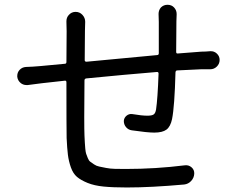

<svg xmlns="http://www.w3.org/2000/svg" viewBox="-20 -788 1040 820"><path d="M657.2 -728.5Q657.2 -744.1 667 -755.9Q678.7 -767.6 695.3 -767.6Q712.9 -767.6 723.6 -755.9Q734.4 -744.1 734.4 -728.5Q734.4 -727.5 734.4 -725.6Q733.4 -710.9 733.4 -697.3Q733.4 -674.8 732.9 -630.4Q732.4 -585.9 732.4 -566.4Q732.4 -558.6 739.3 -559.6Q816.4 -565.4 839.8 -567.4Q857.4 -567.4 877.9 -569.3Q894.5 -570.3 906.2 -559.1Q918 -547.9 918 -532.2Q918 -515.6 906.2 -503.9Q894.5 -492.2 877.9 -492.2Q844.7 -492.2 839.8 -492.2Q768.6 -489.3 737.3 -487.3Q730.5 -487.3 729.5 -479.5Q725.6 -333 714.8 -279.3Q708 -247.1 690.9 -234.4Q673.8 -221.7 638.7 -221.7Q609.4 -221.7 543 -231.4Q528.3 -233.4 518.6 -244.6Q508.8 -255.9 508.8 -271.5Q509.8 -285.2 520.5 -293.9Q531.2 -302.7 544.9 -300.8Q585.9 -293.9 609.4 -293.9Q627.9 -293.9 635.7 -298.8Q643.6 -303.7 646.5 -320.3Q653.3 -366.2 657.2 -473.6Q657.2 -481.4 649.4 -480.5Q517.6 -469.7 348.6 -453.1Q340.8 -452.1 340.8 -444.3Q339.8 -347.7 339.8 -289.1Q339.8 -228.5 340.8 -209Q341.8 -188.5 342.3 -178.7Q342.8 -168.9 344.2 -153.3Q345.7 -137.7 348.1 -130.9Q350.6 -124 355 -112.8Q359.4 -101.6 365.7 -97.2Q372.1 -92.8 381.8 -85.9Q391.6 -79.1 403.8 -76.7Q416 -74.2 433.1 -70.8Q450.2 -67.4 470.7 -66.9Q491.2 -66.4 516.6 -66.4Q644.5 -66.4 769.5 -82Q786.1 -84 798.3 -73.2Q810.5 -62.5 809.6 -45.9Q808.6 -28.3 796.4 -15.1Q784.2 -2 766.6 0Q625 12.7 521.5 12.7Q462.9 12.7 422.9 8.8Q382.8 4.9 354 -6.8Q325.2 -18.6 308.6 -32.7Q292 -46.9 282.7 -73.2Q273.4 -99.6 270 -127Q266.6 -154.3 264.6 -198.2Q263.7 -241.2 263.7 -436.5Q263.7 -444.3 256.8 -443.4L159.2 -432.6Q132.8 -429.7 98.6 -424.8Q95.7 -424.8 92.8 -424.8Q80.1 -424.8 69.3 -432.6Q55.7 -443.4 53.7 -460Q53.7 -461.9 53.7 -463.9Q53.7 -478.5 63.5 -489.3Q74.2 -501 90.8 -502Q120.1 -502.9 153.3 -505.9Q165 -506.8 200.2 -510.3Q235.4 -513.7 256.8 -515.6Q263.7 -515.6 263.7 -523.4L264.6 -654.3Q264.6 -674.8 263.7 -693.4Q263.7 -695.3 263.7 -697.3Q263.7 -712.9 273.4 -723.6Q285.2 -737.3 302.7 -737.3Q320.3 -737.3 332 -724.6Q343.8 -711.9 343.8 -695.3Q343.8 -694.3 343.8 -693.4Q342.8 -676.8 342.8 -657.2L341.8 -531.2Q341.8 -524.4 349.6 -524.4Q572.3 -545.9 650.4 -552.7Q658.2 -552.7 658.2 -560.5V-694.3Z"/></svg>

Font: Gen Jyuu Gothic Regular
Style: Regular
Weight: 400
Designer: [Source Han Sans]
Ryoko NISHIZUKA  (kana & ideographs); Paul D. Hunt (Latin, Greek & Cyrillic); Wenlong ZHANG  (bopomofo
Version: Version 1.002.20150607